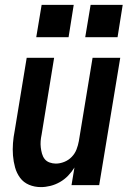

<svg xmlns="http://www.w3.org/2000/svg" viewBox="-20 -756 540 784"><path d="M147 8Q121 8 98.5 -1.5Q76 -11 62 -30Q48 -49 41.5 -72.5Q35 -96 33 -121Q31 -146 33 -171.5Q35 -197 40 -222L89 -520H201L150 -207Q147 -193 146 -180Q145 -167 146.5 -154Q148 -141 151.5 -128.5Q155 -116 162.5 -106.5Q170 -97 182.5 -92.5Q195 -88 208 -88Q225 -88 242.5 -95Q260 -102 273 -115.5Q286 -129 292.5 -146Q299 -163 302 -180L358 -520H471L385 0H272L284 -72Q273 -54 258 -38.5Q243 -23 224.5 -12.5Q206 -2 186 3Q166 8 147 8ZM460 -604H328L350 -736H481ZM260 -604H128L150 -736H281Z"/></svg>

Font: Iosevka SS04
Style: Bold Italic
Weight: 700
Italic angle: -9°
Monospace: yes
Designer: Belleve Invis
Foundry: Belleve Invis
Version: Version 19.0.0; ttfautohint (v1.8.4)